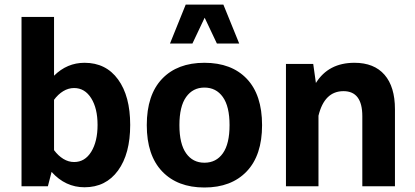

<svg xmlns="http://www.w3.org/2000/svg" viewBox="-20 -811 1806 836"><path d="M188.5 0H73.7V-737.3H215.3V-481.4Q272 -537.6 348.1 -537.6Q441.4 -537.6 494.1 -465.1Q546.9 -392.6 546.9 -267.1Q546.9 -141.1 493.9 -68.4Q440.9 4.4 348.1 4.4Q264.6 4.4 204.6 -62.5ZM302.7 -427.7Q277.8 -427.7 255.4 -414.1Q232.9 -400.4 215.3 -376.5V-157.2Q233.4 -132.8 255.9 -119.1Q278.3 -105.5 302.7 -105.5Q349.6 -105.5 377.2 -150.1Q404.8 -194.8 404.8 -267.1Q404.8 -339.4 377 -383.5Q349.1 -427.7 302.7 -427.7Z M870.1 -537.6Q988.3 -537.6 1054.7 -467.8Q1121.1 -397.9 1121.1 -266.1Q1121.1 -134.8 1054.2 -64.7Q987.3 5.4 870.1 5.4Q752.9 5.4 686 -64.7Q619.1 -134.8 619.1 -266.1Q619.1 -397.9 685.8 -467.8Q752.4 -537.6 870.1 -537.6ZM870.1 -429.7Q819.8 -429.7 790.5 -388.7Q761.2 -347.7 761.2 -266.1Q761.2 -184.6 790.3 -143.6Q819.3 -102.5 870.1 -102.5Q921.4 -102.5 950.4 -143.6Q979.5 -184.6 979.5 -266.1Q979.5 -347.7 950.2 -388.7Q920.9 -429.7 870.1 -429.7ZM1021.5 -621.6H924.3L871.1 -733.9L817.9 -621.6H720.2L788.6 -791H952.6Z M1366.7 0H1225.1V-532.7H1343.8L1355.5 -449.7Q1410.2 -537.6 1523.4 -537.6Q1608.9 -537.6 1654.3 -485.4Q1699.7 -433.1 1699.7 -335.4V0H1557.6V-305.2Q1557.6 -414.1 1475.6 -414.1Q1392.6 -414.1 1366.7 -307.1Z"/></svg>

Font: Estedad-FD Bold
Style: Regular
Weight: 700
Designer: Amin Abedi
Version: Version 7.3